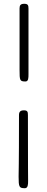

<svg xmlns="http://www.w3.org/2000/svg" viewBox="-20 -782 248 1011"><path d="M78 148C78 203 81 209 111 209C127 209 128 190 128 171C128 119 127 151 127 -176C127 -193 125 -201 106 -201C87 -201 80 -193 80 -176C80 124 78 101 78 148ZM83 -414C83 -359 84 -353 114 -353C130 -353 130 -372 130 -391V-737C130 -754 127 -762 108 -762C89 -762 83 -755 83 -738Z"/></svg>

Font: OFL Sorts Mill Goudy
Style: Regular
Weight: 500
Version: Version 003.000